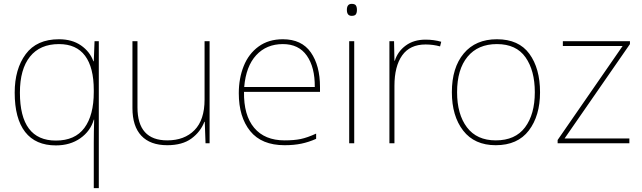

<svg xmlns="http://www.w3.org/2000/svg" viewBox="-20 -741 3319 993"><path d="M465 -3Q465 -56 467 -122H465Q448 -63 395.5 -26Q343 11 269 11Q164 11 110 -58.5Q56 -128 56 -262Q56 -384 113 -461Q170 -538 285 -538Q353 -538 399 -506Q445 -474 463 -424H465L469 -528H491V232H465ZM465 -265V-275Q465 -392 420 -452.5Q375 -513 285 -513Q187 -513 135 -448Q83 -383 83 -262Q83 -14 269 -14Q368 -14 416.5 -79.5Q465 -145 465 -265Z M1064 0H1043L1039 -111H1037Q1017 -59 970 -24.5Q923 10 845 10Q757 10 711 -39Q665 -88 665 -182V-528H691V-186Q691 -15 845 -15Q934 -15 986 -68Q1038 -121 1038 -226V-528H1064Z M1635 -291V-266H1242Q1240 -145 1294.5 -80Q1349 -15 1452 -15Q1501 -15 1535 -22Q1569 -29 1615 -50V-23Q1577 -6 1538.5 2Q1500 10 1452 10Q1333 10 1274 -63Q1215 -136 1215 -259Q1215 -336 1240.5 -399.5Q1266 -463 1317.5 -500.5Q1369 -538 1443 -538Q1540 -538 1587.5 -470Q1635 -402 1635 -291ZM1243 -291H1608Q1609 -393 1567 -453Q1525 -513 1443 -513Q1358 -513 1305 -455.5Q1252 -398 1243 -291Z M1826 -690Q1826 -675 1820.5 -667Q1815 -659 1799 -659Q1774 -659 1774 -690Q1774 -721 1799 -721Q1815 -721 1820.5 -713Q1826 -705 1826 -690ZM1812 0H1786V-528H1812Z M2262 -525 2256 -501Q2220 -511 2181 -511Q2100 -511 2060 -454.5Q2020 -398 2020 -297V0H1994V-528H2018L2020 -427H2022Q2037 -475 2078.5 -505.5Q2120 -536 2181 -536Q2224 -536 2262 -525Z M2544 10Q2434 10 2375.5 -65.5Q2317 -141 2317 -264Q2317 -391 2378.5 -464.5Q2440 -538 2550 -538Q2663 -538 2718 -462.5Q2773 -387 2773 -264Q2773 -142 2715 -66Q2657 10 2544 10ZM2544 -15Q2645 -15 2695.5 -82.5Q2746 -150 2746 -264Q2746 -376 2698 -444.5Q2650 -513 2550 -513Q2452 -513 2398 -447.5Q2344 -382 2344 -264Q2344 -150 2395 -82.5Q2446 -15 2544 -15Z M2864 0V-17L3200 -503H2891V-528H3238V-513L2900 -25H3235V0Z"/></svg>

Font: Noto Sans UI Thin
Style: Regular
Weight: 250
Designer: Monotype Design Team
Foundry: Monotype Imaging Inc.
Version: Version 1.001